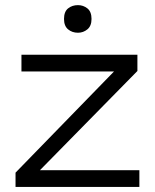

<svg xmlns="http://www.w3.org/2000/svg" viewBox="-20 -740 613 760"><path d="M531.7 -66.4V0H41.5V-56.6L431.2 -457H64.9V-523.4H523.9V-459L138.2 -66.4ZM288.6 -719.7Q309.6 -719.7 325.9 -706.8Q342.3 -693.8 342.3 -665Q342.3 -637.2 325.9 -623.8Q309.6 -610.4 288.6 -610.4Q265.6 -610.4 249.5 -623.8Q233.4 -637.2 233.4 -665Q233.4 -693.8 249.5 -706.8Q265.6 -719.7 288.6 -719.7Z"/></svg>

Font: Lunasima
Style: Regular
Weight: 400
Designer: The DocRepair Project, Monotype Design Team
Foundry: Google
Version: Version 2.009